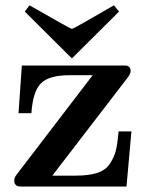

<svg xmlns="http://www.w3.org/2000/svg" viewBox="-20 -684 551 704"><path d="M32.2 -22Q32.2 -33.2 41 -43.9L319.8 -408.2H234.9Q158.7 -408.2 129.4 -377.7Q100.1 -347.2 95.2 -269H47.9L60.1 -443.8H426.8Q439 -443.8 444.1 -443.4Q449.2 -442.9 454.1 -438Q459 -433.1 459 -422.9Q459 -415 449.2 -400.9L171.9 -40H257.8Q305.7 -40 336.4 -50Q367.2 -60.1 383.1 -84Q398.9 -107.9 405 -133.1Q411.1 -158.2 415 -202.1H461.9L443.8 0H64Q51.8 0 46.4 -1Q41 -2 36.6 -7.1Q32.2 -12.2 32.2 -22ZM71.3 -641.1V-642.1L87.9 -664.1H88.9Q238.8 -578.1 243.2 -578.1H244.1Q249 -578.1 397 -664.1H397.9L416 -642.1V-641.1L244.1 -470.2H243.2Z"/></svg>

Font: CMU Serif
Style: Bold
Weight: 700
Version: Version 0.7.0